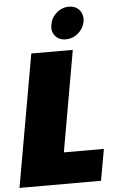

<svg xmlns="http://www.w3.org/2000/svg" viewBox="-62 -981 629 1023"><g transform="rotate(-5 253.0 -469.5)"><path d="M125 -708H347L252 -168H466L436 0H0ZM315 -767Q279 -767 258.5 -791.5Q238 -816 245 -852Q251 -889 280 -914Q309 -939 345 -939Q382 -939 402.5 -914.5Q423 -890 417 -852Q410 -816 381 -791.5Q352 -767 315 -767Z"/></g></svg>

Font: Poppins Black
Style: Italic
Weight: 900
Italic angle: -10°
Designer: Ninad Kale (Devanagari), Jonny Pinhorn (Latin)
Foundry: Indian Type Foundry
Version: Version 3.200;PS 1.000;hotconv 16.6.54;makeotf.lib2.5.65590